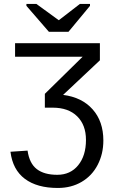

<svg xmlns="http://www.w3.org/2000/svg" viewBox="-20 -748 585 976"><path d="M56.6 -528.3V-459.5H399.9L208 -271V-200.7H248C301.1 -200.7 342.5 -186 372.3 -156.7C402.1 -127.4 417 -87.4 417 -36.6C417 16.8 403.8 59.7 377.4 92C351.1 124.4 315.6 140.6 271 140.6C226.7 140.6 192.1 130.9 167 111.6C141.9 92.2 126.3 60.9 120.1 17.6L33.2 23.4C40.7 84.3 65.1 130.2 106.4 161.1C147.8 192.1 203.6 207.5 273.9 207.5C319.5 207.5 359.9 197.2 395 176.5C430.2 155.8 457.4 127 476.6 89.8C495.8 52.7 505.4 11.6 505.4 -33.7C505.4 -98.5 487.2 -151.3 450.9 -192.1C414.6 -233 364.6 -257.5 300.8 -265.6L487.8 -441.4V-528.3ZM328.1 -586.4 437.5 -718.3V-728H386.2L279.3 -645.5H278.3L165 -728H114.3V-718.3L228.5 -586.4Z"/></svg>

Font: Arimo
Style: Regular
Weight: 400
Designer: Steve Matteson
Foundry: Monotype Imaging Inc.
Version: Version 1.32